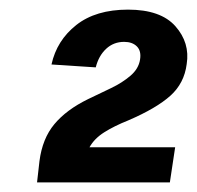

<svg xmlns="http://www.w3.org/2000/svg" viewBox="-20 -731 409 399"><path d="M57 -352 62 -396Q68 -443 93 -473Q118 -503 163 -525Q188 -537 211 -548Q234 -559 251 -573.5Q268 -588 271 -607Q274 -625 264.5 -634.5Q255 -644 238 -644Q216 -644 200.5 -629.5Q185 -615 179 -591L87 -597Q98 -647 138.5 -679Q179 -711 246 -711Q314 -711 344.5 -676.5Q375 -642 368 -598Q363 -558 334 -532Q305 -506 247 -481Q217 -469 196.5 -456Q176 -443 166 -425H344L333 -352Z"/></svg>

Font: Host Grotesk SemiBold
Style: Italic
Weight: 600
Italic angle: -8°
Designer: Doğukan Karapınar based on Poppins by Indian Type Foundry, Jonny Pinhorn
Foundry: Element Type
Version: Version 1.001; ttfautohint (v1.8.4.7-5d5b)